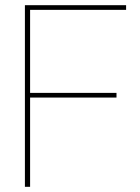

<svg xmlns="http://www.w3.org/2000/svg" viewBox="-20 -720 541 740"><path d="M76 0V-700H466V-682H96V-362H429V-344H96V0Z"/></svg>

Font: DM Sans 16pt Thin
Style: Regular
Weight: 250
Version: Version 4.004;gftools[0.9.30]